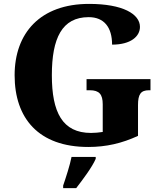

<svg xmlns="http://www.w3.org/2000/svg" viewBox="-20 -744 832 985"><path d="M433 10C525 10 606 -9 688 -47V-205C688 -260 702 -281 744 -281H752V-338H424V-281H441C489 -281 507 -260 507 -209V-67C487 -64 466 -62 447 -62C300 -62 246 -168 246 -358C246 -548 298 -656 435 -656C514 -656 555 -604 555 -515C652 -515 698 -558 698 -606C698 -672 610 -724 437 -724C186 -724 55 -574 55 -358C55 -137 178 10 433 10ZM304 208V221H371C405 177 453 113 471 71V61H347C339 103 317 170 304 208Z"/></svg>

Font: Noto Serif Gurmukhi ExtraBold
Style: Regular
Weight: 800
Designer: Vaibhav Singh and the Monotype Design Team
Foundry: Monotype Imaging Inc.
Version: Version 2.004